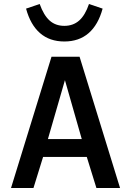

<svg xmlns="http://www.w3.org/2000/svg" viewBox="-20 -938 654 958"><path d="M195 -155 147 0H35L237 -655H377L579 0H461L413 -155ZM304 -538 219 -244H388ZM301 -809Q345 -809 375 -835.5Q405 -862 424 -918L492 -895Q470 -814 422 -772.5Q374 -731 301 -731Q228 -731 180 -772.5Q132 -814 110 -895L178 -918Q198 -862 227.5 -835.5Q257 -809 301 -809Z"/></svg>

Font: Intel One Mono Medium
Style: Regular
Weight: 500
Monospace: yes
Designer: Fred Shallcrass
Foundry: Frere-Jones Type LLC
Version: Version 1.400;hotconv 1.1.0;makeotfexe 2.6.0;FJTRelease1.4